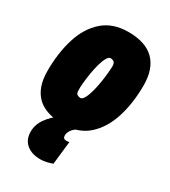

<svg xmlns="http://www.w3.org/2000/svg" viewBox="-190 -656 861 971"><g transform="rotate(30 240.0 -170.5)"><path d="M216 9Q112 9 62 -40.5Q12 -90 12 -186Q12 -291 38.5 -376Q65 -461 122 -511Q179 -561 270 -561Q370 -561 420 -511Q470 -461 470 -365Q470 -260 443 -175.5Q416 -91 360 -41Q304 9 216 9ZM224 -150Q235 -150 245 -168Q255 -186 262.5 -213.5Q270 -241 275 -272Q280 -303 282.5 -330Q285 -357 285 -373Q284 -390 275.5 -395.5Q267 -401 257 -401Q246 -401 236 -383Q226 -365 218.5 -337.5Q211 -310 206 -279Q201 -248 198.5 -221Q196 -194 197 -178Q197 -161 205.5 -155.5Q214 -150 224 -150ZM180 -16 285 0Q271 8 261 23Q251 38 251 54Q251 73 272 73Q277 73 282 72Q287 71 288 71L273 206Q256 212 239 216Q222 220 204 220Q152 220 122 194Q92 168 92 123Q92 81 117.5 45.5Q143 10 180 -16Z"/></g></svg>

Font: Georama Semi Condensed Black
Style: Italic
Weight: 900
Width: 4
Italic angle: -9°
Designer: Jean-Baptiste Levee
Foundry: Production Type
Version: Version 1.000